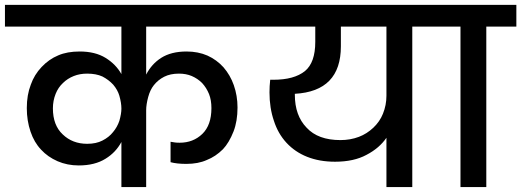

<svg xmlns="http://www.w3.org/2000/svg" viewBox="-44 -760 2118 780"><path d="M449.2 -183.1Q426.3 -140.6 384.8 -115.2Q341.3 -87.9 275.9 -87.9Q229.5 -87.9 189.9 -105Q149.9 -122.6 123 -151.9Q94.7 -181.6 80.1 -225.1Q64.9 -269.5 64.9 -320.8Q64.9 -374.5 81.1 -416Q95.2 -456.5 125 -487.8Q154.8 -519.5 192.9 -535.2Q229 -550.8 279.8 -550.8Q342.8 -550.8 384.8 -524.9Q426.8 -499 449.2 -459V-651.9H-23.9V-740.2H1008.8V-651.9H549.8V-457Q571.8 -500 610.8 -524.9Q651.4 -550.8 713.9 -550.8Q760.7 -550.8 798.8 -534.2Q836.4 -517.1 863.8 -486.8Q891.6 -454.6 905.8 -414.1Q920.9 -371.1 920.9 -323.2Q920.9 -267.6 904.8 -226.1Q886.7 -180.2 861.8 -153.8Q832 -124 795.9 -109.9Q761.2 -94.2 712.9 -94.2Q674.3 -94.2 648.9 -101.1V-184.1L667 -181.2Q673.8 -180.2 686 -180.2Q740.7 -180.2 777.8 -215.8Q814.9 -251.5 814.9 -320.8Q814.9 -353.5 805.2 -377.9Q794.9 -403.3 776.9 -422.9Q758.8 -440.9 734.9 -451.2Q711.9 -460.9 683.1 -460.9Q647.9 -460.9 623 -448.2Q598.1 -435.5 581.1 -414.1Q565.9 -395 558.1 -366.2Q549.8 -335.4 549.8 -312V0H449.2ZM170.9 -319.8Q170.9 -251 210.9 -213.9Q250.5 -175.8 310.1 -175.8Q346.7 -175.8 372.1 -189Q398.9 -202.6 415 -223.1Q432.1 -243.2 440.9 -269Q449.2 -298.3 449.2 -318.8Q449.2 -341.8 440.9 -371.1Q434.1 -394.5 416 -416Q397.5 -436 372.1 -449.2Q346.7 -460.9 310.1 -460.9Q280.3 -460.9 255.9 -451.2Q230 -440.9 211.9 -422.9Q192.4 -404.8 182.1 -378.9Q170.9 -350.6 170.9 -319.8Z M1338.9 -190.9Q1379.4 -190.9 1414.1 -204.1Q1446.3 -216.3 1472.7 -241.2Q1499 -266.1 1511.7 -297.9Q1525.9 -333 1525.9 -371.1V-651.9H1340.8V-571.8Q1340.8 -389.2 1153.8 -378.9V-375Q1153.8 -290.5 1201.7 -241.2Q1248 -190.9 1338.9 -190.9ZM961.9 -651.9V-740.2H1752.9V-651.9H1630.9V0H1525.9V-200.2Q1496.6 -157.7 1444.8 -130.9Q1393.6 -103 1316.9 -103Q1253.9 -103 1203.6 -123Q1154.3 -142.6 1119.6 -180.2Q1085.4 -217.3 1068.8 -269Q1050.8 -321.3 1050.8 -384.8Q1050.8 -410.2 1053.7 -436H1066.9Q1150.9 -436 1194.8 -471.2Q1236.8 -505.9 1236.8 -589.8V-651.9Z M1704.6 -740.2H2053.7V-651.9H1931.6V0H1826.7V-651.9H1704.6Z"/></svg>

Font: PoppinsZ Medium
Style: Regular
Weight: 500
Designer: Ninad Kale (Devanagari), Jonny Pinhorn (Latin)
Foundry: Indian Type Foundry
Version: Version 3.002;FEAKit 1.0